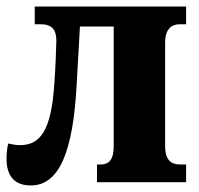

<svg xmlns="http://www.w3.org/2000/svg" viewBox="-20 -556 607 586"><path d="M74 10C161 10 203 -93 214 -298L224 -475H327V-109C327 -67 311 -54 288 -54H276V0H548V-54H529C503 -54 484 -67 484 -110V-426C484 -467 503 -482 529 -482H548V-536H86V-482H104C137 -482 152 -467 152 -432C152 -417 149 -341 146 -303C137 -156 102 -113 41 -113C30 -113 18 -115 5 -118C1 -101 0 -85 0 -71C0 -19 24 10 74 10Z"/></svg>

Font: Noto Serif Condensed ExtraBold
Style: Regular
Weight: 800
Width: 3
Designer: Monotype Design Team
Foundry: Monotype Imaging Inc.
Version: Version 2.013